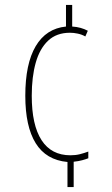

<svg xmlns="http://www.w3.org/2000/svg" viewBox="-20 -810 451 774"><path d="M271 -703Q289 -702 305 -697.5Q321 -693 334 -686L324 -663Q310 -671 293.5 -674.5Q277 -678 262 -678Q208 -678 174 -646Q140 -614 124 -557Q108 -500 108 -424Q108 -306 147.5 -245Q187 -184 264 -184Q285 -184 302.5 -188.5Q320 -193 336 -199V-172Q326 -168 311 -164Q296 -160 277 -158V-56H252V-157Q166 -165 124 -232.5Q82 -300 82 -424Q82 -553 124 -624Q166 -695 246 -703V-790H271Z"/></svg>

Font: Noto Sans Malayalam UI ExtraCondensed Thin
Style: Regular
Weight: 100
Width: 2
Designer: Jelle Bosma - Monotype Design Team
Foundry: Monotype Imaging Inc.
Version: Version 2.104; ttfautohint (v1.8.4.7-5d5b)